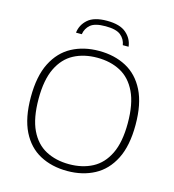

<svg xmlns="http://www.w3.org/2000/svg" viewBox="-134 -1050 1063 1171"><g transform="rotate(15 398.0 -465.0)"><path d="M398 9Q300 9 225.5 -30.8Q151 -70.5 109.2 -154.2Q67.5 -238 67.5 -370Q67.5 -502 110 -585.8Q152.5 -669.5 227 -709.2Q301.5 -749 398 -749Q495.5 -749 570 -709.2Q644.5 -669.5 686.5 -585.8Q728.5 -502 728.5 -370Q728.5 -238 686 -154.2Q643.5 -70.5 568.8 -30.8Q494 9 398 9ZM398 -34Q481.5 -34 545 -67.5Q608.5 -101 644.2 -174.5Q680 -248 680 -368Q680 -489.5 644.2 -564Q608.5 -638.5 545 -672.2Q481.5 -706 398 -706Q314.5 -706 251 -672.5Q187.5 -639 151.8 -565.5Q116 -492 116 -372Q116 -250 151.5 -175.8Q187 -101.5 250.8 -67.8Q314.5 -34 398 -34ZM232 -820Q237.5 -870 276.5 -904.5Q315.5 -939 397 -939Q479 -939 518.8 -904.2Q558.5 -869.5 564 -820H527.5Q521.5 -857.5 492.8 -881Q464 -904.5 397 -904.5Q330 -904.5 302.2 -881Q274.5 -857.5 268.5 -820Z"/></g></svg>

Font: Encode Sans Expanded Expanded ExtraLight
Style: Regular
Weight: 200
Width: 7
Designer: Multiple Designers
Foundry: Impallari Type
Version: Version 3.000; ttfautohint (v1.8.3) -l 8 -r 50 -G 200 -x 14 